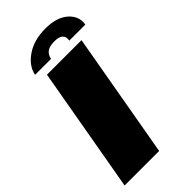

<svg xmlns="http://www.w3.org/2000/svg" viewBox="-237 -792 847 847"><g transform="rotate(-45 186.5 -368.5)"><path d="M-3.5 0 100 -588H315.5L212 0ZM239 -737Q309.5 -737 346.8 -703.8Q384 -670.5 376 -624.5H276Q284 -669 227 -669Q196 -669 181 -657.5Q166 -646 162 -624.5H62.5Q71 -670.5 119 -703.8Q167 -737 239 -737Z"/></g></svg>

Font: Anybody ExtraExpanded ExtraBold
Style: Italic
Weight: 800
Width: 8
Italic angle: -10°
Designer: Tyler Finck
Foundry: Etcetera Type Company
Version: Version 1.010; ttfautohint (v1.8.3) -l 8 -r 50 -G 200 -x 14 